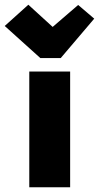

<svg xmlns="http://www.w3.org/2000/svg" viewBox="-62 -793 419 813"><path d="M109 -547 -42 -683 58 -773 161 -679 269 -772 337 -714 195 -547ZM62 0V-490H235V0Z"/></svg>

Font: Cantarell Extra Bold
Style: Regular
Weight: 800
Designer: Dave Crossland, Nikolaus Waxweiler, Florian Fecher, Jacques Le Bailly, Eben Sorkin, Alexei Vanyashin, Alexios Zavras, Em
Version: Version 0.303